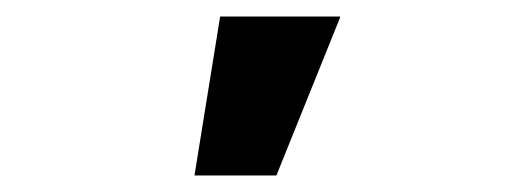

<svg xmlns="http://www.w3.org/2000/svg" viewBox="-20 -794 640 232"><path d="M215 -582 246 -774H391V-773L314 -582Z"/></svg>

Font: Foldit
Style: Bold
Weight: 700
Version: Version 1.003